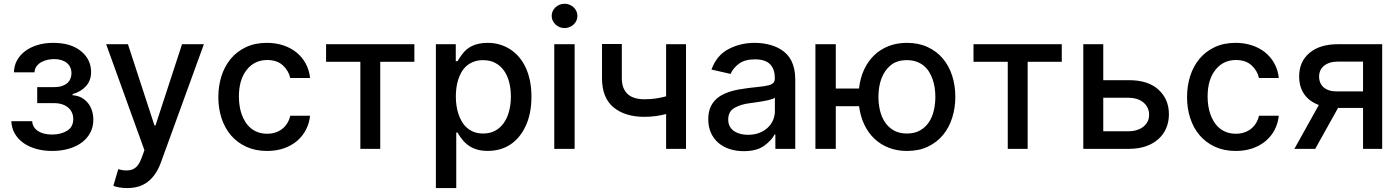

<svg xmlns="http://www.w3.org/2000/svg" viewBox="-20 -776 7296 1001"><path d="M39.1 -144.2H147.7Q148.8 -127.5 156.8 -114.5Q164.8 -101.6 178.3 -92.7Q191.8 -83.8 210.4 -79.2Q229 -74.6 251.4 -74.6Q297.2 -74.6 329.5 -94.1Q361.9 -113.6 361.9 -155.5Q361.9 -174 354.9 -189.3Q348 -204.5 335 -215.4Q322.1 -226.2 303.8 -232.2Q285.5 -238.3 262.8 -238.3H174V-321.7H262.8Q285.2 -321.7 302 -327.2Q318.9 -332.7 330.1 -342.3Q341.3 -351.9 346.9 -365.2Q352.6 -378.6 352.6 -393.8Q352.6 -410.5 346.6 -424.2Q340.6 -437.9 328.8 -447.6Q317.1 -457.4 300.2 -462.7Q283.4 -468 262.1 -468Q246.1 -468 228.5 -464.3Q210.9 -460.6 196 -452.4Q181.1 -444.2 171 -430.9Q160.9 -417.6 159.8 -398.8H52.6Q53.3 -433.2 68.9 -461.5Q84.5 -489.7 111.7 -509.9Q138.8 -530.2 176 -541.4Q213.1 -552.6 256.7 -552.6Q349.1 -552.6 401.6 -509.9Q454.9 -467 454.9 -399.9Q454.9 -377.1 447.8 -358.8Q440.7 -340.6 427.9 -326.3Q415.1 -312.1 397.4 -301.8Q379.6 -291.5 358.3 -285.2V-279.5Q384.6 -277.7 404.7 -266.9Q424.7 -256 438.6 -238.8Q452.4 -221.6 459.5 -199.2Q466.6 -176.8 466.6 -151.6Q466.6 -114.3 450.6 -84.2Q434.7 -54 406.1 -32.8Q377.5 -11.7 338.2 -0.4Q299 11 252.5 11Q207 11 168.5 0.2Q130 -10.7 101.7 -30.9Q73.5 -51.1 57 -79.9Q40.5 -108.7 39.1 -144.2Z M533.4 -545.5H647L785.2 -122.2H790.8L929 -545.5H1043L818.2 72.8Q794.4 137.1 751.8 170.8Q709.2 204.5 643.5 204.5Q619.7 204.5 600.1 200.8Q580.6 197.1 571 192.8L596.6 105.8Q618.3 112.6 640.3 112.6Q657.7 112.6 670.1 107.6Q682.5 102.6 691.6 93.6Q700.6 84.5 707.4 71.7Q714.1 58.9 719.8 43.3L733 7.1Z M1118.3 -270.2Q1118.3 -327.4 1134.4 -378.7Q1150.6 -430 1182.5 -468.8Q1214.5 -507.5 1261.9 -530Q1309.3 -552.6 1371.4 -552.6Q1418 -552.6 1457.4 -539.4Q1496.8 -526.3 1526.3 -502.1Q1555.8 -478 1574 -444.2Q1592.3 -410.5 1596.6 -369.3H1493.3Q1484.7 -407.7 1454.5 -435.4Q1424.4 -463.1 1373.2 -463.1Q1306.8 -463.1 1266.3 -411.9Q1225.5 -360.4 1225.5 -272.7Q1225.5 -249.3 1228.9 -225.9Q1232.2 -202.4 1239.7 -180.9Q1247.2 -159.4 1258.9 -140.8Q1270.6 -122.2 1286.9 -108.3Q1303.3 -94.5 1324.8 -86.6Q1346.2 -78.8 1373.2 -78.8Q1396 -78.8 1415.7 -85.2Q1435.4 -91.6 1451 -103.7Q1466.6 -115.8 1477.5 -133.2Q1488.3 -150.6 1493.3 -172.6H1596.6Q1592.3 -132.8 1574.9 -99.3Q1557.5 -65.7 1528.6 -41.2Q1499.6 -16.7 1460.2 -2.8Q1420.8 11 1372.5 11Q1311.4 11 1264.2 -10.7Q1217 -32.3 1184.5 -70.1Q1152 -108 1135.1 -159.3Q1118.3 -210.6 1118.3 -270.2Z M2140.3 -545.5V-453.8H1962.4V0H1858.7V-453.8H1680V-545.5Z M2252.5 -545.5H2356.2V-457H2365.1Q2370 -465.6 2376.8 -475.3Q2383.5 -485.1 2392 -496.4Q2400.6 -507.8 2412.5 -517.9Q2424.4 -528.1 2440.2 -535.9Q2456 -543.7 2476.2 -548.1Q2496.4 -552.6 2521.7 -552.6Q2587.4 -552.6 2639.6 -519.2Q2665.5 -502.5 2686.1 -478.3Q2706.7 -454.2 2721.1 -422.9Q2735.4 -391.7 2743.1 -353.9Q2750.7 -316.1 2750.7 -271.7Q2750.7 -184.3 2721.2 -120.4Q2691.1 -55.4 2640.6 -22.4Q2590.2 10.7 2522.7 10.7Q2494.7 10.7 2471.8 4.8Q2448.9 -1.1 2429.9 -12.8Q2410.9 -24.5 2395.1 -42.4Q2379.3 -60.4 2365.1 -84.9H2358.7V204.5H2252.5ZM2498.9 -79.9Q2534.8 -79.9 2561.8 -94.6Q2588.8 -109.4 2606.9 -135.3Q2625 -161.2 2634.2 -196.6Q2643.5 -231.9 2643.5 -272.7Q2643.5 -313.2 2634.4 -348Q2625.4 -382.8 2607.2 -408.2Q2589.1 -433.6 2562.1 -448Q2535.2 -462.4 2498.9 -462.4Q2471.9 -462.4 2451 -454.7Q2430 -447.1 2414.2 -433.8Q2398.4 -420.5 2387.4 -402.2Q2376.4 -383.9 2369.5 -362.9Q2362.6 -342 2359.6 -318.9Q2356.5 -295.8 2356.5 -272.7Q2356.5 -250 2359.7 -226.9Q2362.9 -203.8 2369.9 -182.4Q2376.8 -160.9 2387.8 -142.2Q2398.8 -123.6 2414.6 -109.7Q2430.4 -95.9 2451.3 -87.9Q2472.3 -79.9 2498.9 -79.9Z M2869.7 0V-545.5H2975.9V0ZM2856.2 -692.8Q2856.2 -706.7 2861.7 -718.2Q2867.2 -729.8 2876.4 -738.3Q2885.7 -746.8 2897.9 -751.6Q2910.2 -756.4 2923.3 -756.4Q2936.8 -756.4 2948.9 -751.6Q2960.9 -746.8 2970.2 -738.3Q2979.4 -729.8 2984.9 -718.2Q2990.4 -706.7 2990.4 -692.8Q2990.4 -679.3 2984.9 -667.8Q2979.4 -656.2 2970 -647.7Q2960.6 -639.2 2948.5 -634.4Q2936.4 -629.6 2923.3 -629.6Q2910.2 -629.6 2898.1 -634.4Q2886 -639.2 2876.8 -647.7Q2867.5 -656.2 2861.9 -667.8Q2856.2 -679.3 2856.2 -692.8Z M3118.6 -368.3V-546.5H3221.9V-368.3Q3221.9 -339.5 3230.1 -318.7Q3238.3 -297.9 3253.4 -284.6Q3268.5 -271.3 3290.3 -264.9Q3312.1 -258.5 3339.1 -258.5Q3370.4 -258.5 3398.1 -262.4Q3425.8 -266.3 3452.8 -273.8V-545.5H3556.5V0H3452.8V-181.5Q3426.8 -174.7 3398.6 -170.8Q3370.4 -166.9 3339.1 -166.9Q3238.6 -166.9 3178.3 -216.6Q3118.6 -266.3 3118.6 -368.3Z M3881.7 -317.1Q3918.7 -321.4 3944.8 -324.2Q3970.9 -327.1 3987.4 -331.5Q4003.9 -335.9 4011.7 -343.9Q4019.5 -351.9 4019.5 -366.5V-369Q4019.5 -416.9 3994.1 -441.8Q3968.8 -466.6 3915.8 -466.6Q3862.2 -466.6 3831.7 -443.2Q3800.8 -419.7 3789.1 -390.6L3689.3 -413.4Q3715.9 -487.6 3778.4 -520.2Q3840.6 -552.6 3914.4 -552.6Q3930.4 -552.6 3948.2 -550.8Q3965.9 -549 3983.8 -544.9Q4001.8 -540.8 4019.4 -534.1Q4036.9 -527.3 4052.9 -517Q4069.2 -506.7 4082.7 -492.5Q4096.2 -478.3 4105.8 -459.3Q4115.4 -440.3 4120.7 -416.2Q4126.1 -392 4126.1 -362.2V0H4022.4V-74.6H4018.1Q4002.8 -44.4 3963.8 -16Q3925.1 12.1 3856.9 12.1Q3818.2 12.1 3784.4 1.2Q3750.7 -9.6 3725.9 -30.7Q3701 -51.8 3686.8 -82.9Q3672.6 -114 3672.6 -154.1Q3672.6 -185.4 3680.9 -208.6Q3689.3 -231.9 3704 -248.9Q3718.8 -266 3738.6 -277.7Q3758.5 -289.4 3781.8 -297.1Q3805 -304.7 3830.6 -309.3Q3856.2 -313.9 3881.7 -317.1ZM3776.6 -152.7Q3776.6 -131 3785.5 -115.8Q3794.4 -100.5 3809.1 -91.1Q3823.9 -81.7 3842.3 -77.4Q3860.8 -73.2 3880 -73.2Q3913.4 -73.2 3939.3 -83.5Q3965.2 -93.8 3983.1 -110.8Q4001.1 -127.8 4010.5 -150.2Q4019.9 -172.6 4019.9 -196.7V-267Q4016.3 -263.5 4007.1 -260.1Q3997.9 -256.7 3985.6 -253.9Q3973.4 -251.1 3959.3 -248.6Q3945.3 -246.1 3932 -244.1Q3918.7 -242.2 3907.1 -240.6Q3895.6 -239 3888.5 -237.9Q3843 -232.6 3809.7 -213.8Q3776.6 -195.3 3776.6 -152.7Z M4231.2 -545.5H4337.4V-314.6H4458.5Q4464.5 -368.6 4484.7 -412.5Q4505 -456.3 4537.3 -487.6Q4569.6 -518.8 4612.9 -535.7Q4656.2 -552.6 4708.1 -552.6Q4769.2 -552.6 4816.2 -530.7Q4863.3 -508.9 4895.4 -470.9Q4927.6 -432.9 4944.1 -381.4Q4960.6 -329.9 4960.6 -270.6Q4960.6 -213.4 4944.4 -162.3Q4928.3 -111.2 4896.7 -72.6Q4865.1 -34.1 4817.8 -11.5Q4770.6 11 4708.1 11Q4656.6 11 4613.8 -5.7Q4571 -22.4 4538.7 -52.9Q4506.4 -83.5 4486 -126.6Q4465.6 -169.7 4458.8 -222.3H4337.4V0H4231.2ZM4559.7 -270.6Q4559.7 -235.4 4567.5 -201.3Q4575.3 -167.3 4592.9 -140.3Q4610.4 -113.3 4638.8 -96.6Q4667.3 -79.9 4708.1 -79.9Q4748.6 -79.9 4776.8 -96.1Q4805 -112.2 4822.8 -138.8Q4840.6 -165.5 4848.5 -199.9Q4856.5 -234.4 4856.5 -270.6Q4856.5 -294 4853.2 -317.3Q4849.8 -340.6 4842.5 -361.9Q4835.2 -383.2 4823.7 -401.6Q4812.1 -420.1 4795.6 -433.6Q4779.1 -447.1 4757.5 -454.7Q4735.8 -462.4 4708.1 -462.4Q4656.6 -462.4 4624.3 -436.4Q4608 -423.3 4595.7 -405.5Q4583.5 -387.8 4575.5 -366.5Q4567.5 -345.2 4563.6 -321Q4559.7 -296.9 4559.7 -270.6Z M5515.6 -545.5V-453.8H5337.7V0H5234V-453.8H5055.4V-545.5Z M5627.8 -545.5H5731.9V-358H5866.1Q5966.3 -358 6020.2 -308.2Q6074.2 -258.5 6074.2 -180Q6074.2 -141.7 6060.5 -108.8Q6046.9 -76 6020.2 -51.7Q5993.6 -27.3 5954.9 -13.7Q5916.2 0 5866.1 0H5627.8ZM5731.9 -91.6H5866.1Q5885.3 -91.6 5904.1 -96.9Q5922.9 -102.3 5937.7 -112.9Q5952.4 -123.6 5961.6 -139.6Q5970.9 -155.5 5970.9 -176.8Q5970.9 -198.9 5962.2 -215.7Q5953.5 -232.6 5938.7 -243.8Q5924 -255 5905.2 -260.7Q5886.4 -266.3 5866.1 -266.3H5731.9Z M6168.7 -270.2Q6168.7 -327.4 6184.8 -378.7Q6201 -430 6233 -468.8Q6264.9 -507.5 6312.3 -530Q6359.7 -552.6 6421.9 -552.6Q6468.4 -552.6 6507.8 -539.4Q6547.2 -526.3 6576.7 -502.1Q6606.2 -478 6624.5 -444.2Q6642.8 -410.5 6647 -369.3H6543.7Q6535.2 -407.7 6505 -435.4Q6474.8 -463.1 6423.7 -463.1Q6357.2 -463.1 6316.8 -411.9Q6275.9 -360.4 6275.9 -272.7Q6275.9 -249.3 6279.3 -225.9Q6282.7 -202.4 6290.1 -180.9Q6297.6 -159.4 6309.3 -140.8Q6321 -122.2 6337.4 -108.3Q6353.7 -94.5 6375.2 -86.6Q6396.7 -78.8 6423.7 -78.8Q6446.4 -78.8 6466.1 -85.2Q6485.8 -91.6 6501.4 -103.7Q6517 -115.8 6527.9 -133.2Q6538.7 -150.6 6543.7 -172.6H6647Q6642.8 -132.8 6625.4 -99.3Q6608 -65.7 6579 -41.2Q6550.1 -16.7 6510.7 -2.8Q6471.2 11 6422.9 11Q6361.9 11 6314.6 -10.7Q6267.4 -32.3 6234.9 -70.1Q6202.4 -108 6185.5 -159.3Q6168.7 -210.6 6168.7 -270.2Z M6728.3 0 6855.8 -228.7Q6805.8 -247.2 6779.5 -285Q6753.2 -322.8 6753.2 -377.8Q6753.2 -455.3 6807.5 -500.4Q6861.2 -545.5 6955.6 -545.5H7186.1V0H7086.3V-213.4H6956L6837 0ZM6948.5 -299.4H7086.3V-454.9H6955.6Q6932.2 -454.9 6913.9 -449.2Q6895.6 -443.5 6883 -433.2Q6870.4 -422.9 6863.8 -408.6Q6857.2 -394.2 6857.2 -376.4Q6857.2 -359 6863.3 -344.8Q6869.3 -330.6 6881 -320.5Q6892.8 -310.4 6909.8 -304.9Q6926.8 -299.4 6948.5 -299.4Z"/></svg>

Font: Inter P Medium
Style: Regular
Weight: 500
Designer: Rasmus Andersson
Foundry: rsms
Version: Version 3.018;git-588b23468